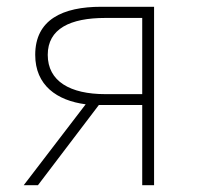

<svg xmlns="http://www.w3.org/2000/svg" viewBox="-20 -547 581 567"><path d="M400 0H435V-527H279C165 -527 84 -489 84 -385C84 -295 148 -250 233 -239L50 0H92L272 -237H400ZM291 -269C187 -269 121 -307 121 -385C121 -462 187 -494 291 -494H400V-269Z"/></svg>

Font: Source Han Sans JP ExtraLight
Style: Regular
Weight: 250
Designer: Ryoko NISHIZUKA 西塚涼子 (kana, bopomofo & ideographs); Paul D. Hunt (Latin, Greek & Cyrillic); Sandoll Communications 산돌커뮤니
Foundry: Adobe
Version: Version 2.001;hotconv 1.0.107;makeotfexe 2.5.65593